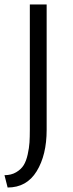

<svg xmlns="http://www.w3.org/2000/svg" viewBox="-34 -680 326 856"><path d="M174 -660V-101Q174 11 129.5 83.5Q85 156 0 156L-14 101Q16 101 38 88Q60 75 71.5 56.5Q83 38 89.5 8.5Q96 -21 97.5 -45Q99 -69 99 -102V-660Z"/></svg>

Font: Quattrocento Sans
Style: Regular
Weight: 400
Designer: Pablo Impallari
Foundry: Pablo Impallari, Igino Marini, Brenda Gallo
Version: Version 2.000